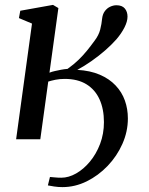

<svg xmlns="http://www.w3.org/2000/svg" viewBox="-20 -570 611 786"><path d="M46 0 111 -473.5 57.5 -496 63 -526 197 -550 219 -537 182.5 -272.5Q192.5 -276.5 204.8 -279.2Q217 -282 230.2 -284.5Q243.5 -287 256.5 -288Q283 -307 301.5 -325Q320 -343 335.5 -362Q351 -381 367 -403Q384.5 -426 390.2 -449Q396 -472 398 -493.5Q400 -512 409 -524.2Q418 -536.5 431 -542.5Q444 -548.5 456.5 -548.5Q480 -548.5 491 -535.2Q502 -522 502 -502Q502 -482 489.5 -457.5Q477 -433 456.5 -409Q437 -387 410.8 -364Q384.5 -341 355.2 -320.5Q326 -300 296.5 -284Q349.5 -281 388.5 -264.2Q427.5 -247.5 453.2 -220.2Q479 -193 491.2 -158.5Q503.5 -124 503.5 -85Q503.5 -31.5 481.2 18.8Q459 69 420.8 109Q382.5 149 334.8 172.5Q287 196 235.5 196Q218.5 196 201.8 193.5Q185 191 176 189L184.5 154.5Q192.5 155 204.2 156.2Q216 157.5 231 157.5Q261 157.5 291.8 140Q322.5 122.5 348.2 91.5Q374 60.5 389.8 19Q405.5 -22.5 405.5 -70Q405.5 -123.5 387.5 -163.2Q369.5 -203 333.8 -225Q298 -247 245 -247Q224.5 -247 207.2 -243.5Q190 -240 177.5 -236L145 0Z"/></svg>

Font: Merriweather 60pt
Style: Italic
Weight: 400
Italic angle: -7.8°
Version: Version 2.101